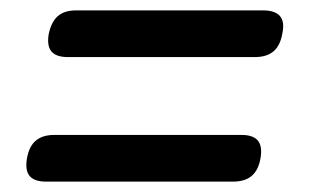

<svg xmlns="http://www.w3.org/2000/svg" viewBox="-20 -515 640 370"><path d="M69 -165Q46 -165 37 -176Q28 -187 32 -210Q36 -233 49 -244Q62 -255 85 -255H445Q468 -255 477 -244Q486 -233 482 -210Q478 -187 465 -176Q452 -165 429 -165ZM111 -405Q88 -405 79 -416Q70 -427 74 -450Q79 -473 91.5 -484Q104 -495 127 -495H487Q510 -495 519.5 -484Q529 -473 524 -450Q520 -427 507 -416Q494 -405 471 -405Z"/></svg>

Font: Maple Mono NL
Style: Italic
Weight: 400
Italic angle: -10°
Monospace: yes
Designer: subframe7536
Version: Version 7.000